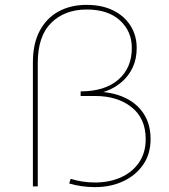

<svg xmlns="http://www.w3.org/2000/svg" viewBox="-20 -765 692 788"><path d="M370 3Q342 3 314.5 -1Q287 -5 264 -12L270 -31Q293 -24 317.5 -20Q342 -16 370 -16Q429 -16 476 -37Q523 -58 550.5 -98Q578 -138 578 -194Q578 -279 520 -325Q462 -371 371 -371H311V-390Q410 -390 465.5 -438Q521 -486 521 -568Q521 -637 472 -681.5Q423 -726 336 -726Q246 -726 190.5 -671.5Q135 -617 135 -507V0H115V-508Q115 -586 143 -638.5Q171 -691 220.5 -718Q270 -745 335 -745Q399 -745 445 -722Q491 -699 516 -659Q541 -619 541 -568Q541 -523 524.5 -488Q508 -453 479.5 -428.5Q451 -404 415.5 -391Q380 -378 342 -378L367 -389Q436 -389 488 -366Q540 -343 569 -299.5Q598 -256 598 -194Q598 -133 567.5 -89Q537 -45 485.5 -21Q434 3 370 3Z"/></svg>

Font: Montserrat Thin Thin
Style: Regular
Weight: 250
Version: Version 9.000